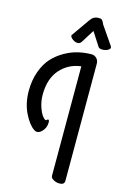

<svg xmlns="http://www.w3.org/2000/svg" viewBox="-138 -962 672 1050"><g transform="rotate(15 198.0 -437.0)"><path d="M339 -658V5Q339 28 311 28Q293 28 277 19Q261 10 261 -1V-622Q189 -613 143 -560.5Q97 -508 97 -418Q97 -381 108 -349Q119 -317 131 -302Q143 -287 150 -287Q152 -287 155 -290.5Q158 -294 161 -294Q168 -294 168 -279Q168 -247 145.5 -225.5Q123 -204 102 -219Q71 -240 44.5 -294.5Q18 -349 18 -418Q18 -479 36 -528.5Q54 -578 82.5 -609Q111 -640 149 -661.5Q187 -683 224.5 -691.5Q262 -700 299 -700Q315 -700 327 -688Q339 -676 339 -658ZM317 -874 383 -778Q391 -768 391 -763Q391 -754 378 -747Q365 -740 346 -740Q330 -740 324 -750L275 -826L232 -757Q223 -740 208 -740Q194 -740 179.5 -750.5Q165 -761 165 -771Q165 -773 167 -775L237 -875Q255 -902 283 -902Q292 -902 297 -901Q302 -900 306 -894.5Q310 -889 311 -887Q312 -885 317 -874Z"/></g></svg>

Font: Grand Hotel
Style: Regular
Weight: 400
Designer: Brian J. Bonislawsky & Jim Lyles for Astigmatic (AOETI)
Foundry: Astigmatic (AOETI)
Version: Version 001.000